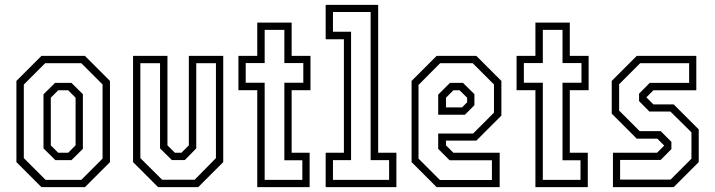

<svg xmlns="http://www.w3.org/2000/svg" viewBox="-20 -770 2942 790"><path d="M150.5 0 47.5 -103V-437L150.5 -540H329.5L432.5 -437V-103L329.5 0ZM167.5 -30H314.5L402 -117.5V-422.5L314.5 -510H166L78 -422V-119.5ZM208 -111 159 -159.5V-382L206.5 -429H274L321 -382.5V-157.5L274 -111ZM219.5 -141.5H260.5L291 -172V-368L260.5 -398.5H219.5L189 -368V-172Z M630.5 0 527.5 -103V-540H669V-172L699.5 -141.5H726.5L757 -172V-540H898.5V-103L795.5 0ZM647 -30.5H781L868.5 -119.5V-510H787.5V-159.5L740.5 -111.5H687L638.5 -159.5V-510H557.5V-119.5Z M1038.5 0V-399H961V-540H1038.5V-677H1180V-540H1257.5V-399H1180V-141.5H1254V0ZM1069 -30H1224V-110.5H1150V-429.5H1228V-510.5H1150V-647H1069V-510.5H991V-429.5H1069Z M1320 0V-141.5H1395V-608.5H1320V-750H1536V-141.5H1611V0ZM1350 -30H1581V-111H1505V-720.5H1350V-639.5H1424.5V-111H1350Z M1940 -540 2043 -437V-294.5L1940 -191.5H1815V-172L1845.5 -141.5H2036V0H1776.5L1673.5 -103V-437L1776.5 -540ZM1925 -510H1791L1702 -420.5V-117.5L1790 -29.5H2004V-110.5H1830L1783 -157.5V-220.5H1926.5L2012.5 -306.5V-422.5ZM1885 -429 1932 -382.5V-337L1893 -298H1783V-380.5L1831.5 -429ZM1871 -398.5H1845.5L1815 -368V-328H1881L1902 -349V-368Z M2183 0V-399H2105.5V-540H2183V-677H2324.5V-540H2402V-399H2324.5V-141.5H2398.5V0ZM2213.5 -30H2368.5V-110.5H2294.5V-429.5H2372.5V-510.5H2294.5V-647H2213.5V-510.5H2135.5V-429.5H2213.5Z M2502 0V-141.5H2683.5L2713 -171L2684.5 -199.5H2600L2497 -302.5V-437L2600 -540H2845V-398.5H2668.5L2639.5 -369.5L2668.5 -340.5H2752L2855 -237.5V-103L2752 0ZM2531.5 -31H2739L2825 -117V-225.5L2738.5 -311H2652L2609.5 -354V-384.5L2653.5 -429H2815.5V-510H2614L2527.5 -423.5V-315L2612 -230.5H2698.5L2742.5 -186.5V-156.5L2698.5 -112H2531.5Z"/></svg>

Font: Tourney Condensed Light
Style: Regular
Weight: 300
Width: 3
Designer: Tyler Finck
Foundry: Etcetera Type Co
Version: Version 1.010; ttfautohint (v1.8.3)